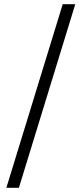

<svg xmlns="http://www.w3.org/2000/svg" viewBox="-20 -730 390 910"><path d="M10.2 160 277.2 -710H336.7L69.6 160Z"/></svg>

Font: Source Sans 3
Style: Regular
Weight: 200
Designer: Paul D. Hunt
Foundry: Adobe
Version: Version 3.046;hotconv 1.0.118;makeotfexe 2.5.65603